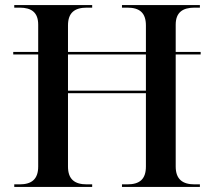

<svg xmlns="http://www.w3.org/2000/svg" viewBox="-20 -734 840 754"><path d="M36 0H342V-10H321C273 -10 247 -30 247 -80V-368H553V-80C553 -30 528 -10 480 -10H459V0H765V-10H744C697 -10 670 -30 670 -80V-520H768V-530H670V-637C670 -685 697 -704 744 -704H765V-714H459V-704H480C528 -704 553 -684 553 -634V-530H247V-634C247 -684 273 -704 321 -704H342V-714H36V-704H57C104 -704 130 -685 130 -637V-530H32V-520H130V-80C130 -30 104 -10 57 -10H36ZM247 -378V-520H553V-378Z"/></svg>

Font: Noto Serif Display Medium
Style: Regular
Weight: 500
Designer: Monotype Design Team
Foundry: Monotype Imaging Inc.
Version: Version 2.009